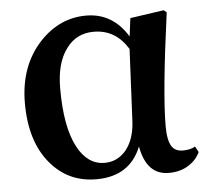

<svg xmlns="http://www.w3.org/2000/svg" viewBox="-45 -600 732 664"><g transform="rotate(-5 321.0 -267.5)"><path d="M264 16C341 16 393 -17 420 -84C432 -17 464 16 515 16C542 16 565 10 585 -3C602 -14 615 -28 624 -47L613 -67C602 -60 587 -57 570 -57C553 -57 540 -63 532 -75C523 -89 518 -112 518 -145C518 -224 531 -355 556 -538L546 -546L429 -529L421 -466C386 -523 338 -551 277 -551C216 -551 162 -527 116 -478C65 -423 40 -353 40 -267C40 -178 62 -107 106 -56C147 -8 199 16 264 16ZM297 -38C258 -38 226 -60 203 -104C178 -151 166 -219 166 -307C166 -366 178 -412 203 -445C226 -477 258 -493 298 -493C349 -493 388 -470 417 -423L405 -174C403 -132 392 -99 372 -74C352 -50 327 -38 297 -38Z"/></g></svg>

Font: AllPunType Bold
Style: Regular
Weight: 700
Version: 1.0